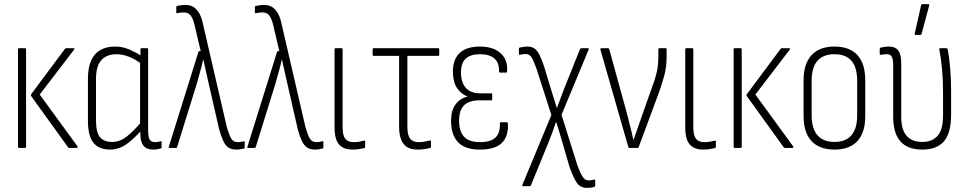

<svg xmlns="http://www.w3.org/2000/svg" viewBox="-20 -715 4681 928"><path d="M315 0Q312 0 309 -3L131 -250Q127 -255 131 -260L294 -479Q297 -482 300 -482H335Q343 -482 338 -475L172 -258L355 -7Q356 -4 355 -2Q354 0 351 0ZM72 0Q67 0 67 -6V-476Q67 -482 72 -482H101Q106 -482 106 -476V-6Q106 0 101 0Z M512 8Q458 8 431.5 -25Q405 -58 405 -131V-334Q405 -389 421 -423.5Q437 -458 466.5 -474Q496 -490 536 -490Q573 -490 607 -475Q641 -460 666 -443L664 -406Q632 -430 601.5 -441.5Q571 -453 542 -453Q514 -453 491.5 -441.5Q469 -430 456.5 -404Q444 -378 444 -332V-133Q444 -76 463 -52.5Q482 -29 523 -29Q559 -29 592.5 -55Q626 -81 665 -128L666 -88Q628 -44 591 -18Q554 8 512 8ZM720 8Q688 8 673 -11.5Q658 -31 658 -73V-96L657 -106V-419L659 -434V-476Q659 -482 664 -482H691Q696 -482 696 -476V-84Q696 -54 703 -41Q710 -28 728 -28Q735 -28 742 -29Q749 -30 756 -32Q761 -34 761 -28V-3Q761 2 756 3Q748 5 738.5 6.5Q729 8 720 8Z M1123 8Q1100 8 1085 -1.5Q1070 -11 1059.5 -33Q1049 -55 1039 -91L989 -310Q982 -340 976 -367.5Q970 -395 963 -427H962Q955 -395 947 -367.5Q939 -340 931 -310L836 -4Q835 0 830 0H800Q793 0 796 -6L939 -464Q940 -468 944 -468H950L920 -596Q913 -624 902 -639.5Q891 -655 869 -655Q851 -655 836 -651Q832 -650 832 -655V-680Q832 -685 835 -686Q844 -688 854 -689.5Q864 -691 875 -691Q900 -691 915.5 -681Q931 -671 942 -652.5Q953 -634 959 -608L1077 -98Q1088 -61 1098 -44.5Q1108 -28 1129 -28Q1144 -28 1157 -32Q1163 -34 1163 -28V-4Q1163 2 1159 3Q1150 5 1141 6.5Q1132 8 1123 8Z M1503 8Q1480 8 1465 -1.5Q1450 -11 1439.5 -33Q1429 -55 1419 -91L1369 -310Q1362 -340 1356 -367.5Q1350 -395 1343 -427H1342Q1335 -395 1327 -367.5Q1319 -340 1311 -310L1216 -4Q1215 0 1210 0H1180Q1173 0 1176 -6L1319 -464Q1320 -468 1324 -468H1330L1300 -596Q1293 -624 1282 -639.5Q1271 -655 1249 -655Q1231 -655 1216 -651Q1212 -650 1212 -655V-680Q1212 -685 1215 -686Q1224 -688 1234 -689.5Q1244 -691 1255 -691Q1280 -691 1295.5 -681Q1311 -671 1322 -652.5Q1333 -634 1339 -608L1457 -98Q1468 -61 1478 -44.5Q1488 -28 1509 -28Q1524 -28 1537 -32Q1543 -34 1543 -28V-4Q1543 2 1539 3Q1530 5 1521 6.5Q1512 8 1503 8Z M1684 8Q1654 8 1634.5 -3.5Q1615 -15 1606 -38.5Q1597 -62 1597 -101V-476Q1597 -482 1602 -482H1631Q1636 -482 1636 -476V-101Q1636 -59 1649.5 -43.5Q1663 -28 1689 -28Q1703 -28 1715.5 -30Q1728 -32 1739 -35Q1745 -37 1745 -31V-5Q1745 -1 1740 1Q1731 3 1716 5.5Q1701 8 1684 8Z M1999 8Q1968 8 1948.5 -3.5Q1929 -15 1919 -39.5Q1909 -64 1909 -104V-445H1785Q1781 -445 1781 -451V-476Q1781 -482 1785 -482H2098Q2103 -482 2103 -476V-451Q2103 -445 2098 -445H1949V-102Q1949 -61 1962.5 -44.5Q1976 -28 2003 -28Q2018 -28 2032 -30.5Q2046 -33 2057 -36Q2063 -37 2063 -32V-5Q2063 -1 2058 0Q2049 3 2033 5.5Q2017 8 1999 8Z M2299 8Q2228 8 2194 -27.5Q2160 -63 2160 -132Q2160 -181 2182 -210.5Q2204 -240 2239 -248V-249Q2207 -261 2188 -291Q2169 -321 2169 -369Q2169 -428 2202 -459Q2235 -490 2299 -490Q2364 -490 2399.5 -458Q2435 -426 2431 -371Q2431 -364 2426 -364H2398Q2392 -364 2392 -370Q2393 -412 2369.5 -432.5Q2346 -453 2300 -453Q2254 -453 2231 -431.5Q2208 -410 2208 -365Q2208 -317 2231.5 -290.5Q2255 -264 2300 -264H2354Q2359 -264 2359 -259V-236Q2359 -230 2354 -230H2297Q2247 -230 2223 -206Q2199 -182 2199 -132Q2199 -80 2223 -54Q2247 -28 2300 -28Q2351 -28 2374.5 -50Q2398 -72 2396 -118Q2396 -124 2401 -124H2430Q2434 -124 2435 -117Q2438 -56 2405.5 -24Q2373 8 2299 8Z M2817 193Q2786 193 2769.5 170.5Q2753 148 2733 93L2700 -21Q2693 -47 2684.5 -73Q2676 -99 2669 -124H2667Q2659 -99 2649.5 -74Q2640 -49 2630 -24L2546 181Q2545 185 2540 185H2509Q2506 185 2505 183Q2504 181 2505 178L2645 -159L2572 -386Q2559 -422 2549 -438Q2539 -454 2522 -454Q2515 -454 2507.5 -453Q2500 -452 2492 -450Q2488 -449 2488 -454V-478Q2488 -483 2491 -485Q2500 -487 2510 -488.5Q2520 -490 2529 -490Q2550 -490 2563.5 -480.5Q2577 -471 2588 -449Q2599 -427 2611 -390L2642 -287Q2649 -264 2656.5 -240.5Q2664 -217 2671 -194H2672Q2681 -217 2689.5 -240.5Q2698 -264 2707 -287L2783 -477Q2786 -482 2790 -482H2821Q2828 -482 2825 -475L2694 -160L2771 85Q2785 123 2796.5 140Q2808 157 2825 157Q2832 157 2838.5 156Q2845 155 2852 153Q2857 152 2857 158V182Q2857 186 2853 188Q2844 191 2835 192Q2826 193 2817 193Z M3022 0Q3019 0 3017 -4L2882 -475Q2881 -482 2887 -482H2918Q2923 -482 2925 -476L3012 -160Q3019 -129 3027 -99.5Q3035 -70 3041 -39H3042Q3053 -71 3064 -101Q3075 -131 3085 -162L3130 -289Q3145 -327 3153.5 -363Q3162 -399 3162 -441V-477Q3162 -482 3168 -482H3198Q3202 -482 3202 -476V-440Q3202 -393 3191.5 -353Q3181 -313 3166 -271L3067 -4Q3066 0 3062 0Z M3379 8Q3349 8 3329.5 -3.5Q3310 -15 3301 -38.5Q3292 -62 3292 -101V-476Q3292 -482 3297 -482H3326Q3331 -482 3331 -476V-101Q3331 -59 3344.5 -43.5Q3358 -28 3384 -28Q3398 -28 3410.5 -30Q3423 -32 3434 -35Q3440 -37 3440 -31V-5Q3440 -1 3435 1Q3426 3 3411 5.5Q3396 8 3379 8Z M3774 0Q3771 0 3768 -3L3590 -250Q3586 -255 3590 -260L3753 -479Q3756 -482 3759 -482H3794Q3802 -482 3797 -475L3631 -258L3814 -7Q3815 -4 3814 -2Q3813 0 3810 0ZM3531 0Q3526 0 3526 -6V-476Q3526 -482 3531 -482H3560Q3565 -482 3565 -476V-6Q3565 0 3560 0Z M4013 8Q3941 8 3902.5 -33Q3864 -74 3864 -154V-327Q3864 -407 3902.5 -448.5Q3941 -490 4013 -490Q4086 -490 4124 -449Q4162 -408 4162 -327V-154Q4162 -74 4124 -33Q4086 8 4013 8ZM4013 -29Q4068 -29 4095.5 -61.5Q4123 -94 4123 -157V-325Q4123 -389 4095.5 -421Q4068 -453 4013 -453Q3959 -453 3931 -421Q3903 -389 3903 -325V-157Q3903 -94 3931 -61.5Q3959 -29 4013 -29Z M4438 8Q4368 8 4332.5 -31Q4297 -70 4297 -153V-399Q4297 -428 4290.5 -440.5Q4284 -453 4266 -453Q4259 -453 4251.5 -452Q4244 -451 4237 -450Q4232 -449 4232 -454V-478Q4232 -484 4237 -485Q4245 -487 4255.5 -488.5Q4266 -490 4276 -490Q4307 -490 4321.5 -471Q4336 -452 4336 -409V-151Q4336 -88 4362 -58.5Q4388 -29 4438 -29Q4486 -29 4512 -59Q4538 -89 4538 -156V-271Q4538 -331 4533 -383.5Q4528 -436 4520 -476Q4519 -482 4526 -482H4555Q4559 -482 4561 -476Q4568 -438 4572.5 -386Q4577 -334 4577 -274V-161Q4577 -72 4542.5 -32Q4508 8 4438 8ZM4404 -546Q4400 -546 4401 -552L4432 -690Q4433 -693 4434.5 -694Q4436 -695 4438 -695H4467Q4473 -695 4471 -688L4434 -550Q4432 -546 4428 -546Z"/></svg>

Font: Sofia Sans Condensed ExtraLight
Style: Regular
Weight: 250
Version: Version 4.100